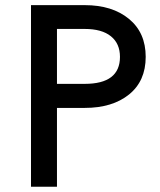

<svg xmlns="http://www.w3.org/2000/svg" viewBox="-20 -709 607 729"><path d="M97.7 0V-689.5H301.8Q406.2 -689.5 469.7 -637.2Q533.2 -585 533.2 -493.2Q533.2 -401.4 470 -350.3Q406.7 -299.3 301.8 -299.3H196.3V0ZM196.3 -390.6H301.8Q435.5 -390.6 435.5 -493.2Q435.5 -543.5 401.1 -571.3Q366.7 -599.1 301.8 -599.1H196.3Z"/></svg>

Font: HK Grotesk Medium
Style: Regular
Weight: 500
Designer: Alfredo Marco Pradil and Stefan Peev
Foundry: Hanken Design Co.
Version: Version 1.045;PS 001.045;hotconv 1.0.88;makeotf.lib2.5.64775